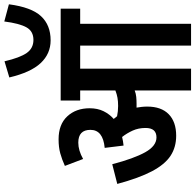

<svg xmlns="http://www.w3.org/2000/svg" viewBox="-28 -904 931 916"><g transform="rotate(-90 438.0 -445.5)"><path d="M388 -209Q388 -142 351.5 -106.5Q315 -71 249 -71Q194 -71 153 -98Q112 -125 79.5 -186.5Q47 -248 19 -352L113 -376Q140 -273 170 -219Q200 -165 241 -165Q286 -165 286 -217Q286 -251 273.5 -278.5Q261 -306 243 -329Q223 -324 202 -322L191 -412Q277 -420 277 -480Q277 -538 216 -538Q179 -538 138 -515L105 -602Q136 -616 165 -624Q194 -632 232 -632Q303 -632 341.5 -590.5Q380 -549 380 -484Q380 -446 366 -417.5Q352 -389 329 -369Q335 -362 342 -353Q365 -348 391 -348Q413 -348 430 -351Q447 -354 465 -361V-529H417V-622H855V-529H783V0H679V-529H569V0H465V-269Q450 -263 434 -261.5Q418 -260 402 -260Q393 -260 383 -260Q385 -249 386.5 -236Q388 -223 388 -209ZM876 -869Q862 -762 819.5 -716Q777 -670 704 -670Q640 -670 595.5 -717.5Q551 -765 527 -867L604 -890Q621 -817 643.5 -784.5Q666 -752 706 -752Q748 -752 766.5 -786Q785 -820 794 -891Z"/></g></svg>

Font: Noto Sans ExtraCondensed SemiBold
Style: Italic
Weight: 600
Width: 2
Italic angle: -12°
Designer: Monotype Design Team
Foundry: Monotype Imaging Inc.
Version: Version 2.013; ttfautohint (v1.8.4.7-5d5b)